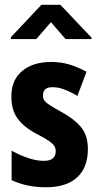

<svg xmlns="http://www.w3.org/2000/svg" viewBox="-20 -770 420 799"><path d="M314.5 -244.1Q345.7 -209.5 345.7 -149.4Q345.7 -72.8 300.8 -31.7Q278.3 -11.2 246.1 -1Q213.9 9.3 171.4 9.3Q92.8 9.3 30.3 -19.5L28.3 -20.5V-22.9V-136.7V-143.1L33.7 -140.1Q62.5 -124 97.7 -112.3Q132.3 -100.6 162.6 -100.6Q211.9 -100.6 211.9 -141.1Q211.9 -151.9 206.5 -161.6Q201.2 -171.4 184.1 -183.1Q167 -195.3 132.3 -212.9Q80.6 -239.7 54.2 -275.4Q27.3 -311 27.3 -369.1Q27.3 -437 72.3 -474.6Q117.2 -512.2 193.4 -512.2Q232.9 -512.2 267.6 -502Q301.8 -491.7 337.4 -472.7L339.8 -471.2L338.9 -468.3L303.7 -375L302.2 -370.6L298.3 -373Q273.9 -387.7 248 -397.5Q222.2 -407.2 198.2 -407.2Q159.2 -407.2 158.7 -373.5Q158.7 -361.8 163.6 -353.5Q168.5 -344.7 185.1 -334Q201.7 -322.8 234.4 -304.7Q284.2 -278.3 314.5 -244.1ZM360.8 -613.3V-607.4H252.9L191.9 -677.7L130.9 -607.4H25.4V-615.2L152.3 -750H231.4Z"/></svg>

Font: MAUL Condensed Bold
Style: Condensed Bold
Weight: 700
Designer: MAUL
Version: Version 1.0; 2020; ttfautohint (v1.8.3)